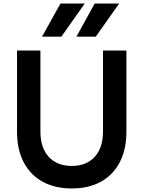

<svg xmlns="http://www.w3.org/2000/svg" viewBox="-20 -1050 809 1083"><path d="M76 -307V-765H208V-309Q208 -216 255 -165Q302 -114 385 -114Q467 -114 514 -165Q561 -216 561 -309V-765H693V-307Q693 -207 655.5 -135Q618 -63 549 -25Q480 13 385 13Q290 13 220.5 -25Q151 -63 113.5 -135Q76 -207 76 -307ZM514 -1030H652L520 -843H411ZM321 -1030H458L326 -843H217Z"/></svg>

Font: Application Semibold
Style: Regular
Weight: 600
Designer: Wei Huang
Foundry: Wei Huang
Version: Version 0.012